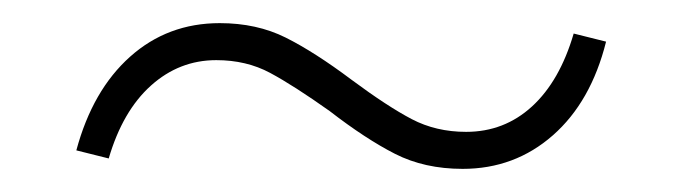

<svg xmlns="http://www.w3.org/2000/svg" viewBox="-20 -312 590 166"><path d="M265 -216Q234 -238 213.5 -249Q193 -260 167 -260Q135 -260 110.5 -238Q86 -216 74 -175L46 -182Q60 -234 92.5 -263Q125 -292 170 -292Q202 -292 227 -279.5Q252 -267 284 -243Q315 -220 336 -209Q357 -198 383 -198Q416 -198 440 -220Q464 -242 476 -283L504 -276Q491 -224 458 -195Q425 -166 380 -166Q347 -166 321.5 -179Q296 -192 265 -216Z"/></svg>

Font: Ysabeau Light
Style: Regular
Weight: 300
Designer: Christian Thalmann (Catharsis Fonts)
Version: Version 0.003